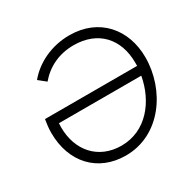

<svg xmlns="http://www.w3.org/2000/svg" viewBox="-158 -869 1040 1036"><g transform="rotate(-30 362.5 -350.5)"><path d="M634 -382H60C55 -353 52 -326 52 -300C52 -116 167 7 341 7C557 7 696 -197 696 -400C696 -574 585 -708 399 -708C287 -708 188 -659 128 -586L173 -550C226 -613 301 -650 392 -650C544 -650 634 -551 634 -402ZM113 -300 114 -325H627C601 -180 502 -51 347 -51C203 -51 113 -155 113 -300Z"/></g></svg>

Font: Fixel Display Light
Style: Italic
Weight: 300
Italic angle: -10°
Designer: AlfaBravo + MacPaw
Foundry: Kyrylo Tkachov, Marchela Mozhyna, Serhii Makarenko, Maria Weinstein, Zakhar Kryvoshyya
Version: Version 1.210;Glyphs 3.2 (3217)